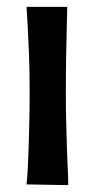

<svg xmlns="http://www.w3.org/2000/svg" viewBox="-20 -537 273 557"><path d="M178 0 57 -2Q59 -20 60.5 -46.5Q62 -73 63 -107Q64 -141 65 -181Q66 -221 66 -267Q66 -332 64 -383Q62 -434 60 -468Q58 -502 57 -517H175Q175 -505 174 -470Q173 -435 172 -382.5Q171 -330 171 -266Q171 -223 172 -184Q173 -145 174 -110.5Q175 -76 176.5 -48Q178 -20 178 0Z"/></svg>

Font: Truculenta
Style: Bold
Weight: 700
Designer: Ivan Castro, Eva Sanz & Omnibus-Type Team
Foundry: Omnibus-Type
Version: Version 1.002